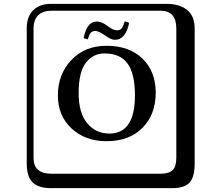

<svg xmlns="http://www.w3.org/2000/svg" viewBox="-20 -774 1140 1006"><path d="M592.8 -615.2Q607.9 -615.2 616.5 -624.3Q625 -633.3 633.8 -662.6L656.7 -654.8Q648.4 -611.8 629.6 -588.6Q610.8 -565.4 582 -565.4Q561 -565.4 528.3 -589.8Q495.1 -611.8 480 -611.8Q463.9 -611.8 455.3 -602.1Q446.8 -592.3 440.4 -567.9L418 -574.2Q427.2 -617.7 443.6 -639.4Q460 -661.1 486.3 -661.1Q515.1 -661.1 547.9 -634.8Q573.7 -615.2 592.8 -615.2ZM527.8 -494.1Q467.8 -494.1 429.9 -445.1Q392.1 -396 392.1 -286.1Q392.1 -182.1 437 -128.2Q481.9 -74.2 553.2 -74.2Q687 -74.2 687 -273.9Q687 -389.2 647.9 -441.7Q608.9 -494.1 527.8 -494.1ZM795.9 -288.1Q795.9 -174.3 726.6 -104.2Q657.2 -34.2 538.1 -34.2Q426.3 -34.2 354.7 -101.1Q283.2 -168 283.2 -273.9Q283.2 -384.8 354 -459.5Q424.8 -534.2 538.1 -534.2Q657.2 -534.2 726.6 -467Q795.9 -399.9 795.9 -288.1ZM249 -717.8Q204.1 -717.8 179.9 -693.8Q155.8 -669.9 155.8 -625V53.2Q155.8 136.2 249 136.2H820.8Q865.7 136.2 884.8 117.2Q903.8 98.1 903.8 53.2V-625Q903.8 -717.8 820.8 -717.8ZM1000 84Q1000 152.8 973.4 182.4Q946.8 211.9 880.9 211.9H249Q181.2 211.9 150.6 181.4Q120.1 150.9 120.1 84V-625Q120.1 -687 154.1 -720.5Q188 -753.9 249 -753.9H851.1Q920.9 -753.9 960.4 -721.9Q1000 -689.9 1000 -625Z"/></svg>

Font: Linux Biolinum Keyboard
Style: Regular
Weight: 700
Designer: Philipp H. Poll
Foundry: Philipp H. Poll
Version: Version 0.6.1 ; ttfautohint (v0.9)